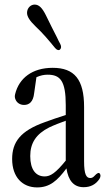

<svg xmlns="http://www.w3.org/2000/svg" viewBox="-20 -817 465 838"><path d="M142 1C197 1 230 -28 270 -82C278 -30 301 0 345 0C375 0 398 -12 414 -36C420 -46 420 -54 415 -60C411 -65 403 -61 393 -50C386 -42 380 -40 374 -40C357 -40 347 -55 347 -113V-350C347 -470 305 -521 210 -521C121 -521 63 -476 46 -406C44 -397 44 -391 48 -382C54 -368 68 -359 85 -359C108 -359 125 -373 129 -410L139 -480C157 -488 172 -491 188 -491C243 -491 267 -464 267 -358V-315C235 -305 203 -294 176 -284C69 -246 33 -197 33 -123C33 -44 78 1 142 1ZM98 -761C98 -745 109 -727 136 -701C168 -671 193 -641 220 -608C228 -598 237 -596 242 -601C248 -607 248 -615 243 -625C238 -634 233 -644 229 -653C213 -684 198 -714 180 -751C164 -783 150 -797 131 -797C114 -797 98 -782 98 -761ZM112 -136C112 -192 137 -232 195 -261C216 -271 242 -281 267 -290V-116C223 -62 200 -47 175 -47C137 -47 112 -76 112 -136Z"/></svg>

Font: 寒蝉锦书宋 CompactLight
Style: Bold
Weight: 400
Width: 4
Designer: 寒蝉锦书宋{Warren} 思源宋体{Ryoko NISHIZUKA 西塚涼子 (kana & ideographs); Frank Grießhammer (Latin, Greek & Cyrillic); Wenlong ZHANG 
Foundry: Adobe & ChillType
Version: Version 2.000;Glyphs 3.1.1 (3135)